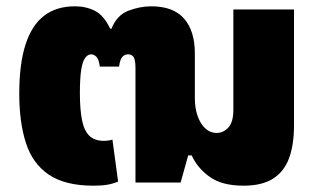

<svg xmlns="http://www.w3.org/2000/svg" viewBox="-20 -578 1009 608"><path d="M276 10Q186 10 134.5 -25Q83 -60 62 -125.5Q41 -191 41 -281Q41 -376 61 -437.5Q81 -499 120 -528.5Q159 -558 217 -558Q253 -558 281 -543.5Q309 -529 329 -487H333Q350 -530 386.5 -544Q423 -558 459 -558Q529 -558 563 -519Q597 -480 597 -409V-268Q597 -235 606 -210Q615 -185 630.5 -171Q646 -157 666 -157Q687 -157 703 -174Q719 -191 719 -231V-548H911V-180Q911 -120 895.5 -77.5Q880 -35 845 -12.5Q810 10 751 10Q683 10 644 -18Q605 -46 587 -86H576L552 0H409V-362Q409 -389 403 -397.5Q397 -406 386 -406Q375 -406 367.5 -398Q360 -390 357 -367H296Q293 -391 285 -398.5Q277 -406 269 -406Q258 -406 249.5 -394.5Q241 -383 237 -356Q233 -329 233 -283Q233 -232 239.5 -198.5Q246 -165 262.5 -148.5Q279 -132 309 -132Q316 -132 323 -133Q330 -134 336 -136L354 -3Q337 4 319.5 7Q302 10 276 10Z"/></svg>

Font: Noto Sans Thai Black
Style: Regular
Weight: 900
Version: Version 2.001